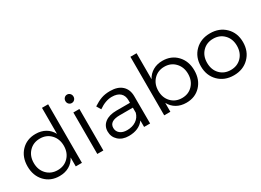

<svg xmlns="http://www.w3.org/2000/svg" viewBox="-25 -1423 2866 2108"><g transform="rotate(-30 1407.5 -369.0)"><path d="M501 -742.2H579.1V0H501V-112.8Q471.7 -56.6 418.9 -26.4Q366.2 3.9 295.9 3.9Q183.6 3.9 112.8 -71Q42 -146 42 -264.2Q42 -381.8 112.5 -455.8Q183.1 -529.8 294.9 -529.8Q365.2 -529.8 418.5 -499.3Q471.7 -468.8 501 -412.1ZM311 -63Q394 -63 447.5 -118.9Q501 -174.8 501 -262.2Q501 -349.6 447.5 -405.8Q394 -461.9 311 -461.9Q227.5 -461.9 173.8 -405.8Q120.1 -349.6 120.1 -262.2Q120.1 -174.8 173.6 -118.9Q227.1 -63 311 -63Z M862.8 -676.8Q862.8 -654.3 847.9 -639.2Q833 -624 811.5 -624Q790 -624 775.4 -639.2Q760.7 -654.3 760.7 -676.8Q760.7 -699.7 775.4 -715.3Q790 -731 811.5 -731Q833 -731 847.9 -715.3Q862.8 -699.7 862.8 -676.8ZM773.9 -525.9H850.6V0H773.9Z M1443.4 0H1367.2V-82Q1304.7 2.9 1174.3 2.9Q1093.8 2.9 1044.4 -42.2Q995.1 -87.4 995.1 -155.8Q995.1 -225.1 1047.6 -265.9Q1100.1 -306.6 1192.4 -307.1H1365.2V-339.8Q1365.2 -398.4 1329.1 -431.2Q1293 -463.9 1224.1 -463.9Q1143.6 -463.9 1057.1 -402.8L1024.4 -458Q1080.1 -494.6 1127.9 -511.7Q1175.8 -528.8 1239.3 -528.8Q1335.9 -528.8 1388.7 -480.7Q1441.4 -432.6 1442.4 -348.1ZM1189.5 -62Q1256.8 -62 1304 -93.5Q1351.1 -125 1366.2 -181.2V-245.1H1202.1Q1068.4 -245.1 1068.4 -159.2Q1068.4 -115.2 1101.3 -88.6Q1134.3 -62 1189.5 -62Z M1902.8 -528.8Q2014.6 -528.8 2085.2 -454.3Q2155.8 -379.9 2155.8 -262.2Q2155.8 -145 2085.9 -71Q2016.1 2.9 1904.8 2.9Q1835 2.9 1782.5 -27.1Q1730 -57.1 1700.2 -112.8V0H1622.1V-742.2H1700.2V-413.1Q1729.5 -468.3 1782 -498.5Q1834.5 -528.8 1902.8 -528.8ZM1889.2 -65.9Q1971.7 -65.9 2024.4 -121.8Q2077.1 -177.7 2077.1 -264.2Q2077.1 -349.6 2024.2 -405.8Q1971.2 -461.9 1889.2 -461.9Q1806.2 -461.9 1753.2 -406.2Q1700.2 -350.6 1700.2 -264.2Q1700.2 -176.8 1753.2 -121.3Q1806.2 -65.9 1889.2 -65.9Z M2506.8 -528.8Q2624 -528.8 2699 -454.8Q2773.9 -380.9 2773.9 -264.2Q2773.9 -146.5 2699 -71.8Q2624 2.9 2506.8 2.9Q2389.2 2.9 2314.5 -71.8Q2239.7 -146.5 2239.7 -264.2Q2239.7 -380.9 2314.5 -454.8Q2389.2 -528.8 2506.8 -528.8ZM2506.8 -460Q2423.3 -460 2370.6 -405Q2317.9 -350.1 2317.9 -263.2Q2317.9 -174.8 2370.6 -119.9Q2423.3 -64.9 2506.8 -64.9Q2589.8 -64.9 2642.8 -120.1Q2695.8 -175.3 2695.8 -263.2Q2695.8 -350.1 2642.6 -405Q2589.4 -460 2506.8 -460Z"/></g></svg>

Font: Montserrat-Arabic Light
Style: Regular
Weight: 300
Designer: Mohamed Gaber
Foundry: Kief Type Foundry
Version: Version 5.008;PS 005.008;hotconv 1.0.88;makeotf.lib2.5.64775